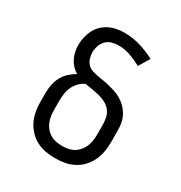

<svg xmlns="http://www.w3.org/2000/svg" viewBox="-175 -870 950 1005"><g transform="rotate(30 300.0 -367.5)"><path d="M300 8Q271 8 242.5 3Q214 -2 188 -15.5Q162 -29 142 -50.5Q122 -72 109.5 -98Q97 -124 92 -152.5Q87 -181 87 -210V-263Q87 -289 92 -314Q97 -339 109 -361.5Q121 -384 140 -401.5Q159 -419 181 -431Q164 -441 150 -456Q136 -471 127 -489.5Q118 -508 114 -528Q110 -548 110 -568Q110 -592 115.5 -615Q121 -638 131.5 -659Q142 -680 159 -696.5Q176 -713 197 -723.5Q218 -734 241.5 -738.5Q265 -743 288 -743Q337 -743 384 -729Q431 -715 474 -692L435 -627Q402 -645 366.5 -657.5Q331 -670 294 -670Q274 -670 254 -664Q234 -658 220 -643.5Q206 -629 199.5 -609.5Q193 -590 193 -570Q193 -552 198.5 -534.5Q204 -517 216 -504Q228 -491 245.5 -485.5Q263 -480 280.5 -476.5Q298 -473 315.5 -470.5Q333 -468 350.5 -463.5Q368 -459 385 -454Q402 -449 418 -441Q434 -433 448.5 -422Q463 -411 474.5 -397.5Q486 -384 494.5 -368Q503 -352 507 -334.5Q511 -317 512 -299Q513 -281 513 -263V-210Q513 -181 508 -152.5Q503 -124 490.5 -98Q478 -72 458 -50.5Q438 -29 412 -15.5Q386 -2 357.5 3Q329 8 300 8ZM300 -66Q318 -66 336.5 -69.5Q355 -73 371 -82.5Q387 -92 399 -106.5Q411 -121 418 -138Q425 -155 427.5 -173.5Q430 -192 430 -210V-263Q430 -286 426 -308Q422 -330 408.5 -348Q395 -366 375 -376.5Q355 -387 333.5 -392.5Q312 -398 290 -401.5Q268 -405 246 -409Q226 -401 210.5 -385Q195 -369 185.5 -349Q176 -329 173 -307Q170 -285 170 -263V-210Q170 -192 172.5 -173.5Q175 -155 182 -138Q189 -121 201 -106.5Q213 -92 229 -82.5Q245 -73 263.5 -69.5Q282 -66 300 -66Z"/></g></svg>

Font: Iosevka Etoile
Style: Regular
Weight: 400
Designer: Belleve Invis
Foundry: Belleve Invis
Version: Version 33.2.4